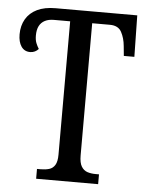

<svg xmlns="http://www.w3.org/2000/svg" viewBox="-52 -756 610 799"><g transform="rotate(5 253.0 -357.0)"><path d="M129 0V-41H145Q164 -41 179.5 -45.5Q195 -50 204 -64.5Q213 -79 213 -108V-665H145Q123 -665 107.5 -657Q92 -649 84 -633.5Q76 -618 76 -594Q76 -575 81 -562.5Q86 -550 93 -539Q87 -532 78 -527.5Q69 -523 58 -523Q34 -523 21 -542Q8 -561 8 -593Q8 -629 24 -656.5Q40 -684 71 -699Q102 -714 148 -714H489L492 -541H448L444 -582Q441 -615 427.5 -640Q414 -665 379 -665H305V-113Q305 -82 314.5 -66.5Q324 -51 339.5 -46Q355 -41 374 -41H388V0Z"/></g></svg>

Font: Noto Serif ExtraCondensed
Style: Regular
Weight: 400
Width: 2
Designer: Monotype Design Team
Foundry: Monotype Imaging Inc.
Version: Version 2.013